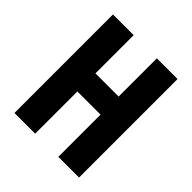

<svg xmlns="http://www.w3.org/2000/svg" viewBox="-193 -849 984 984"><g transform="rotate(45 299.0 -357.0)"><path d="M533 0V-714H383V-437H215V-714H65V0H215V-306H383V0Z"/></g></svg>

Font: Noto Sans Gujarati UI ExtraCondensed ExtraBold
Style: Regular
Weight: 800
Width: 2
Designer: Jelle Bosma - Monotype Design Team, Universal Thirst
Foundry: Monotype Imaging Inc.
Version: Version 2.106